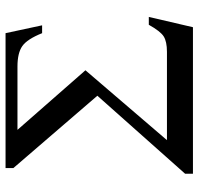

<svg xmlns="http://www.w3.org/2000/svg" viewBox="-32 -700 732 709"><g transform="rotate(-90 334.5 -346.0)"><path d="M588 0H47V-29L335 -353L68 -663V-692H566L595 -557H566Q544 -612 518.5 -630Q493 -648 443 -648H209L429 -397L171 -96H497Q535 -96 554 -108Q573 -120 597 -163H626Z"/></g></svg>

Font: Linguistics Pro
Style: Regular
Weight: 400
Designer: Stefan Peev, Context Ltd
Foundry: Stefan Peev, Context Ltd
Version: Version 001.000